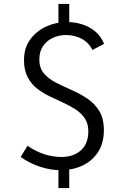

<svg xmlns="http://www.w3.org/2000/svg" viewBox="-20 -854 630 976"><path d="M288 11Q237 11 184.5 -6Q132 -23 85 -56L120 -113Q162 -84 205.5 -70Q249 -56 292 -56Q353 -56 391 -89.5Q429 -123 429 -187Q429 -226 411 -252.5Q393 -279 364 -298Q335 -317 300.5 -332.5Q266 -348 231 -365Q196 -382 167 -405Q138 -428 120 -463Q102 -498 102 -548Q102 -611 134 -654Q166 -697 215.5 -719.5Q265 -742 320 -742Q361 -742 398.5 -730Q436 -718 465 -693.5Q494 -669 509 -631L450 -600Q430 -639 394 -657.5Q358 -676 315 -676Q280 -676 248.5 -661.5Q217 -647 198.5 -619.5Q180 -592 180 -551Q180 -508 203.5 -480.5Q227 -453 264.5 -434Q302 -415 344 -396.5Q386 -378 423.5 -353Q461 -328 484.5 -290Q508 -252 508 -192Q508 -126 478 -80.5Q448 -35 398.5 -12Q349 11 288 11ZM277 102V-20H332V102ZM277 -713V-834H332V-713Z"/></svg>

Font: Yaldevi ExtraLight
Style: Regular
Weight: 400
Version: Version 1.100